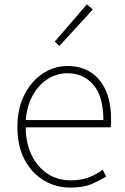

<svg xmlns="http://www.w3.org/2000/svg" viewBox="-20 -840 567 873"><path d="M300 13Q234 13 179 -20Q124 -53 91.5 -114.5Q59 -176 59 -262Q59 -327 77.5 -378Q96 -429 128.5 -465.5Q161 -502 201.5 -521Q242 -540 286 -540Q347 -540 391.5 -512Q436 -484 460.5 -429.5Q485 -375 485 -297Q485 -289 485 -280.5Q485 -272 483 -261H97Q97 -192 122.5 -137.5Q148 -83 194 -51.5Q240 -20 302 -20Q347 -20 382 -33Q417 -46 447 -68L463 -37Q433 -19 396 -3Q359 13 300 13ZM97 -294H450Q450 -401 405 -454Q360 -507 286 -507Q239 -507 198 -481.5Q157 -456 130 -408.5Q103 -361 97 -294ZM250 -631 229 -651 375 -820 402 -797Z"/></svg>

Font: Noto Sans KR Thin
Style: Regular
Weight: 100
Designer: Ryoko NISHIZUKA 西塚涼子 (kana, bopomofo & ideographs); Paul D. Hunt (Latin, Greek & Cyrillic); Sandoll Communications 산돌커뮤니
Foundry: Adobe
Version: Version 2.004-H2;hotconv 1.0.118;makeotfexe 2.5.65603